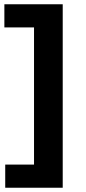

<svg xmlns="http://www.w3.org/2000/svg" viewBox="-36 -760 402 900"><path d="M-11.5 120V11.5H123.5V-631.5H-15.5V-740H258V120Z"/></svg>

Font: Encode Sans SC SemiExpanded SemiBold
Style: Regular
Weight: 600
Width: 6
Designer: Multiple Designers
Foundry: Impallari Type
Version: Version 3.002